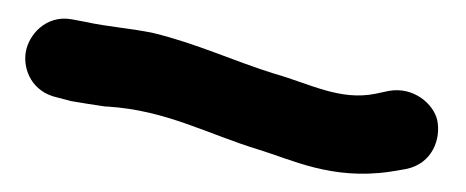

<svg xmlns="http://www.w3.org/2000/svg" viewBox="-20 -66 507 209"><path d="M97 50C161 54 206 80 262 97C298 108 341 130 404 121L422 118C451 112 460 85 456 65C452 47 430 28 403 33L389 36C350 44 317 25 278 14C236 1 193 -19 147 -30C124 -35 96 -37 74 -42L58 -45C30 -50 11 -28 8 -9C5 10 15 34 42 40L57 44C69 46 81 48 95 50Z"/></svg>

Font: Stray Cat
Style: BlkCn
Weight: 900
Version: Version 1.0